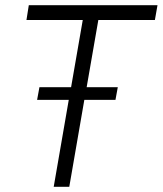

<svg xmlns="http://www.w3.org/2000/svg" viewBox="-20 -720 627 740"><path d="M187 0H247L305 -335H425L434 -384H314L359 -643H577L587 -700H91L82 -643H299L254 -384H132L123 -335H245Z"/></svg>

Font: Fixel Display 20240404 Light
Style: Italic
Weight: 300
Italic angle: -10°
Designer: AlfaBravo + MacPaw
Foundry: Kyrylo Tkachov, Marchela Mozhyna, Serhii Makarenko, Maria Weinstein, Zakhar Kryvoshyya
Version: Version 1.211;Glyphs 3.2 (3225)